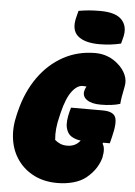

<svg xmlns="http://www.w3.org/2000/svg" viewBox="-63 -1003 754 1070"><g transform="rotate(5 314.0 -468.0)"><path d="M333 -946Q363 -951 390 -953.5Q417 -956 454 -956Q542 -956 576 -918Q610 -880 594 -819L585 -785Q556 -778 526 -774.5Q496 -771 464 -771Q382 -771 343.5 -804.5Q305 -838 324 -911ZM338 -405H516Q573 -405 587 -375Q601 -345 580 -262L571 -226H534L531 -220Q548 -197 537 -143Q530 -115 511.5 -85Q493 -55 458 -26Q429 -3 387 8.5Q345 20 298 20Q226 20 170 -7.5Q114 -35 78 -84.5Q42 -134 32 -200Q22 -266 41 -342L46 -362Q73 -470 130 -550.5Q187 -631 268 -675.5Q349 -720 447 -720Q485 -720 518 -707Q551 -694 576 -671Q605 -646 619 -614Q633 -582 626 -549Q619 -514 615 -490.5Q611 -467 610 -450Q566 -436 501 -436Q450 -436 423.5 -455Q397 -474 404 -505Q407 -517 414 -530Q405 -531 393 -531Q362 -531 333 -493Q304 -455 284 -374L279 -353Q269 -313 266 -281.5Q263 -250 266 -218Q280 -206 296.5 -199Q313 -192 335 -192Q377 -192 402 -220Q405 -223 408 -227Q379 -230 356 -244Q333 -258 325 -291.5Q317 -325 333 -386Q335 -391 336 -396Q337 -401 338 -405Z"/></g></svg>

Font: Recursive Mn Csl St XBk
Style: Italic
Weight: 1000
Italic angle: -15°
Monospace: yes
Version: Version 1.079;hotconv 1.0.112;makeotfexe 2.5.65598; ttfautoh